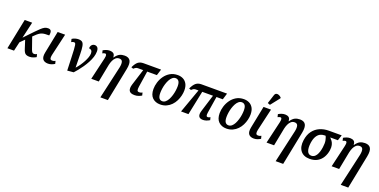

<svg xmlns="http://www.w3.org/2000/svg" viewBox="-18 -1873 6262 3169"><g transform="rotate(20 3113.5 -288.5)"><path d="M16 0 125 -536H256L190 -249L344 -410Q387 -454 418 -483Q449 -512 476 -526Q503 -540 535 -540Q577 -540 589.5 -513.5Q602 -487 592 -435Q551 -435 521.5 -433Q492 -431 467.5 -423Q443 -415 418.5 -398Q394 -381 363 -350L334 -322L405 -119Q416 -89 427.5 -75.5Q439 -62 460 -62Q472 -62 483.5 -65.5Q495 -69 508 -77L521 -28Q502 -16 470.5 -4Q439 8 405 8Q357 8 332 -11.5Q307 -31 289 -90L243 -233L169 -160L132 0Z M731 10Q666 10 638 -27.5Q610 -65 626 -146L704 -536H835L745 -146Q736 -104 743 -82.5Q750 -61 780 -61Q796 -61 808 -64.5Q820 -68 834 -76L846 -27Q826 -14 795.5 -2Q765 10 731 10Z M958 -507Q983 -524 1013 -532.5Q1043 -541 1070 -541Q1114 -541 1136.5 -523Q1159 -505 1168 -456Q1177 -407 1178.5 -317.5Q1180 -228 1183 -86H1185Q1215 -118 1242.5 -158Q1270 -198 1292.5 -240Q1315 -282 1328.5 -321.5Q1342 -361 1342 -392Q1342 -427 1325 -443.5Q1308 -460 1283 -460Q1284 -500 1304.5 -521.5Q1325 -543 1356 -543Q1385 -543 1404 -522Q1423 -501 1423 -453Q1423 -406 1406.5 -355Q1390 -304 1362.5 -253Q1335 -202 1302.5 -154.5Q1270 -107 1238 -68Q1206 -29 1180 -1L1070 9Q1065 -124 1062 -211.5Q1059 -299 1056 -351.5Q1053 -404 1048.5 -429.5Q1044 -455 1036 -462.5Q1028 -470 1016 -470Q998 -470 970 -455Z M1735 237 1865 -337Q1878 -401 1867 -437Q1856 -473 1811 -473Q1775 -473 1749.5 -450.5Q1724 -428 1707.5 -392Q1691 -356 1682 -314L1621 0H1489L1580 -390Q1590 -435 1584.5 -453Q1579 -471 1563 -471Q1543 -471 1516 -456L1504 -505Q1527 -519 1556.5 -530Q1586 -541 1621 -541Q1658 -541 1683.5 -523.5Q1709 -506 1710 -456H1714Q1754 -512 1792 -530Q1830 -548 1878 -548Q1951 -548 1978 -501.5Q2005 -455 1985 -353L1867 237Z M2252 10Q2173 10 2153.5 -31.5Q2134 -73 2156 -142L2246 -427H2154Q2135 -427 2120 -420Q2105 -413 2082 -392L2046 -405Q2080 -478 2117 -507Q2154 -536 2212 -536H2520L2486 -427H2316L2273 -146Q2267 -104 2272.5 -82.5Q2278 -61 2308 -61Q2323 -61 2335.5 -64.5Q2348 -68 2362 -76L2374 -27Q2354 -14 2321.5 -2Q2289 10 2252 10Z M2700 10Q2616 10 2563.5 -40.5Q2511 -91 2511 -193Q2511 -250 2529.5 -311.5Q2548 -373 2585.5 -426Q2623 -479 2679.5 -512.5Q2736 -546 2813 -546Q2864 -546 2906 -525Q2948 -504 2973.5 -459.5Q2999 -415 2999 -343Q2999 -300 2987.5 -251.5Q2976 -203 2953 -156.5Q2930 -110 2894 -72.5Q2858 -35 2809.5 -12.5Q2761 10 2700 10ZM2715 -52Q2747 -52 2772.5 -74Q2798 -96 2816.5 -131.5Q2835 -167 2847.5 -209Q2860 -251 2866 -293Q2872 -335 2872 -369Q2872 -432 2851.5 -459Q2831 -486 2796 -486Q2765 -486 2740 -465Q2715 -444 2696 -409Q2677 -374 2664 -332Q2651 -290 2645 -248Q2639 -206 2639 -171Q2639 -107 2659.5 -79.5Q2680 -52 2715 -52Z M3066 0 3218 -424H3170Q3151 -424 3136 -417Q3121 -410 3098 -389L3062 -402Q3096 -475 3133.5 -505.5Q3171 -536 3229 -536H3679L3645 -424H3534L3488 -135Q3482 -95 3487.5 -78.5Q3493 -62 3511 -62Q3518 -62 3529 -65Q3540 -68 3555 -77L3567 -29Q3506 8 3452 8Q3338 8 3381 -128L3473 -424H3284L3196 0Z M3863 10Q3779 10 3726.5 -40.5Q3674 -91 3674 -193Q3674 -250 3692.5 -311.5Q3711 -373 3748.5 -426Q3786 -479 3842.5 -512.5Q3899 -546 3976 -546Q4027 -546 4069 -525Q4111 -504 4136.5 -459.5Q4162 -415 4162 -343Q4162 -300 4150.5 -251.5Q4139 -203 4116 -156.5Q4093 -110 4057 -72.5Q4021 -35 3972.5 -12.5Q3924 10 3863 10ZM3878 -52Q3910 -52 3935.5 -74Q3961 -96 3979.5 -131.5Q3998 -167 4010.5 -209Q4023 -251 4029 -293Q4035 -335 4035 -369Q4035 -432 4014.5 -459Q3994 -486 3959 -486Q3928 -486 3903 -465Q3878 -444 3859 -409Q3840 -374 3827 -332Q3814 -290 3808 -248Q3802 -206 3802 -171Q3802 -107 3822.5 -79.5Q3843 -52 3878 -52Z M4347 10Q4282 10 4254 -27.5Q4226 -65 4242 -146L4320 -536H4451L4361 -146Q4352 -104 4359 -82.5Q4366 -61 4396 -61Q4412 -61 4424 -64.5Q4436 -68 4450 -76L4462 -27Q4442 -14 4411.5 -2Q4381 10 4347 10ZM4407 -604 4364 -620 4414 -775Q4424 -805 4445 -811.5Q4466 -818 4490.5 -807.5Q4515 -797 4534 -776L4533 -764Z M4814 237 4944 -337Q4957 -401 4946 -437Q4935 -473 4890 -473Q4854 -473 4828.5 -450.5Q4803 -428 4786.5 -392Q4770 -356 4761 -314L4700 0H4568L4659 -390Q4669 -435 4663.5 -453Q4658 -471 4642 -471Q4622 -471 4595 -456L4583 -505Q4606 -519 4635.5 -530Q4665 -541 4700 -541Q4737 -541 4762.5 -523.5Q4788 -506 4789 -456H4793Q4833 -512 4871 -530Q4909 -548 4957 -548Q5030 -548 5057 -501.5Q5084 -455 5064 -353L4946 237Z M5326 10Q5218 10 5165 -59Q5112 -128 5129 -247Q5143 -346 5191 -410Q5239 -474 5311 -505Q5383 -536 5467 -536H5693L5661 -439H5527Q5547 -419 5565.5 -393.5Q5584 -368 5593 -330.5Q5602 -293 5595 -241Q5585 -170 5552 -113Q5519 -56 5462.5 -23Q5406 10 5326 10ZM5335 -48Q5388 -48 5421.5 -100.5Q5455 -153 5468 -244Q5479 -321 5469 -368Q5459 -415 5446 -439H5426Q5386 -439 5351 -421Q5316 -403 5290.5 -360.5Q5265 -318 5254 -244Q5242 -153 5262 -100.5Q5282 -48 5335 -48Z M5957 237 6087 -337Q6100 -401 6089 -437Q6078 -473 6033 -473Q5997 -473 5971.5 -450.5Q5946 -428 5929.5 -392Q5913 -356 5904 -314L5843 0H5711L5802 -390Q5812 -435 5806.5 -453Q5801 -471 5785 -471Q5765 -471 5738 -456L5726 -505Q5749 -519 5778.5 -530Q5808 -541 5843 -541Q5880 -541 5905.5 -523.5Q5931 -506 5932 -456H5936Q5976 -512 6014 -530Q6052 -548 6100 -548Q6173 -548 6200 -501.5Q6227 -455 6207 -353L6089 237Z"/></g></svg>

Font: Noto Serif SemiCondensed SemiBold
Style: Italic
Weight: 600
Width: 4
Italic angle: -12°
Designer: Monotype Design Team
Foundry: Monotype Imaging Inc.
Version: Version 2.014; ttfautohint (v1.8.4.7-5d5b)